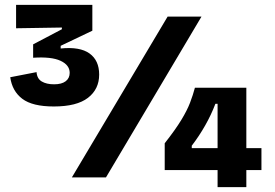

<svg xmlns="http://www.w3.org/2000/svg" viewBox="-20 -728 1128 788"><path d="M201 -291Q113 -291 71.5 -322.5Q30 -354 22 -411L130 -432Q132 -405 151.5 -393.5Q171 -382 202 -382Q233 -382 249.5 -394.5Q266 -407 266 -429Q266 -461 228.5 -478.5Q191 -496 116 -491V-546L234 -608V-615L46 -612V-708H359V-602L229 -540V-529Q308 -537 347.5 -508.5Q387 -480 387 -422Q387 -362 341 -326.5Q295 -291 201 -291ZM275 0 668 -660H807L415 0ZM656 -30V-140Q700 -196 724 -235.5Q748 -275 760 -306.5Q772 -338 780 -368H991V-120H1053V-30H991V40H873V-30ZM767 -120H873V-302H864Q847 -257 822 -213Q797 -169 767 -130Z"/></svg>

Font: Bricolage Grotesque 12pt Bricolage Grotesque 10pt Regular
Style: Bold
Weight: 700
Designer: Mathieu Triay
Foundry: Atelier Triay
Version: Version 1.001; ttfautohint (v1.8.4.7-5d5b);gftools[0.9.33.de